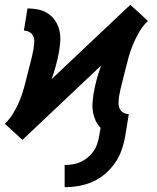

<svg xmlns="http://www.w3.org/2000/svg" viewBox="-29 -565 649 796"><path d="M239 211V119Q255 119 271.5 116.5Q288 114 304 107Q320 100 334 88.5Q348 77 358 63Q368 49 373.5 32.5Q379 16 382 0L388 -35Q375 -48 367.5 -64.5Q360 -81 356.5 -100Q353 -119 354.5 -138Q356 -157 359 -177Q364 -207 372 -236Q380 -265 390 -293L64 15L28 -18L-9 -52Q12 -72 27 -97Q42 -122 52.5 -148Q63 -174 70.5 -201Q78 -228 84.5 -255Q91 -282 98 -308.5Q105 -335 110 -362Q112 -375 113 -388.5Q114 -402 109.5 -413.5Q105 -425 94 -431.5Q83 -438 70 -438L85 -530Q108 -530 129.5 -525.5Q151 -521 169 -509.5Q187 -498 199 -480.5Q211 -463 216.5 -442Q222 -421 221 -398.5Q220 -376 216 -353Q211 -323 203 -294Q195 -265 185 -237L511 -545L548 -512L584 -478Q563 -458 548.5 -433Q534 -408 523 -382Q512 -356 504.5 -329Q497 -302 490.5 -275Q484 -248 477 -221.5Q470 -195 465 -168Q463 -155 462.5 -141.5Q462 -128 466.5 -116.5Q471 -105 481.5 -98.5Q492 -92 505 -92L490 0Q485 29 475 57.5Q465 86 447.5 111Q430 136 406 156.5Q382 177 354 189Q326 201 297 206Q268 211 239 211Z"/></svg>

Font: Iosevka Curly SmBdExObl
Style: Regular
Weight: 600
Width: 7
Italic angle: -9°
Monospace: yes
Designer: Belleve Invis
Foundry: Belleve Invis
Version: Version 11.1.0; ttfautohint (v1.8.3)